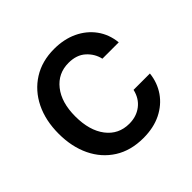

<svg xmlns="http://www.w3.org/2000/svg" viewBox="-145 -700 857 857"><g transform="rotate(-45 284.0 -271.0)"><path d="M301.1 11Q221.9 11 165 -25Q108 -61.1 77.4 -124.6Q46.9 -188.2 46.9 -270.2Q46.9 -353.7 78.1 -417.3Q109.4 -480.8 166.4 -516.7Q223.4 -552.6 300.1 -552.6Q362.2 -552.6 410.9 -529.7Q459.5 -506.7 489.5 -465.6Q519.5 -424.4 525.2 -369.3H421.9Q413.4 -407.7 383 -435.4Q352.6 -463.1 301.8 -463.1Q235.4 -463.1 194.8 -411.8Q154.1 -360.4 154.1 -272.7Q154.1 -183.6 194.2 -131.2Q234.4 -78.8 301.8 -78.8Q347.3 -78.8 379.6 -103.7Q411.9 -128.6 421.9 -172.6H525.2Q519.5 -119.7 490.8 -78.1Q462 -36.6 413.9 -12.8Q365.8 11 301.1 11Z"/></g></svg>

Font: Linik Sans Medium
Style: Regular
Weight: 500
Designer: Rasmus Andersson (font), Cristiano Sobral (main changes)
Foundry: rsms
Version: Version 3.018;June 1, 2022;FontCreator 14.0.0.2814 64-bit; t